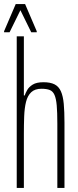

<svg xmlns="http://www.w3.org/2000/svg" viewBox="-32 -921 380 941"><path d="M50 0V-743H85V-453H89Q93 -465 101.5 -480Q110 -495 128.5 -506.5Q147 -518 181 -518Q215 -518 235.5 -507.5Q256 -497 266.5 -473.5Q277 -450 280.5 -412Q284 -374 284 -320V0H249V-315Q249 -371 246 -404.5Q243 -438 235 -456Q227 -474 211.5 -480Q196 -486 171 -486Q139 -486 121 -469Q103 -452 95.5 -421.5Q88 -391 86.5 -350.5Q85 -310 85 -264V0ZM-12 -763V-768L45 -901H91L148 -768V-763H121L68 -871L15 -763Z"/></svg>

Font: Saira UltraCondensed Thin
Style: Regular
Weight: 250
Width: 1
Designer: Hector Gatti with collaboration of the Omnibus-Type team
Foundry: Omnibus-Type
Version: Version 1.101